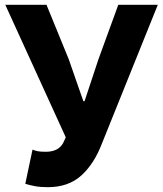

<svg xmlns="http://www.w3.org/2000/svg" viewBox="-20 -763 675 797"><path d="M178 14Q146 14 123.5 9.5Q101 5 85 0L115 -142Q124 -138 135.5 -135.5Q147 -133 170 -133Q195 -133 213 -141.5Q231 -150 242 -169L253 -193L2 -743H173L265 -518L326 -343H331L389 -518L471 -743H635L403 -167Q371 -83 317.5 -34.5Q264 14 178 14Z"/></svg>

Font: Noto Sans SC ExtraBold
Style: Regular
Weight: 800
Designer: Ryoko NISHIZUKA 西塚涼子 (kana, bopomofo & ideographs); Paul D. Hunt (Latin, Greek & Cyrillic); Sandoll Communications 산돌커뮤니
Foundry: Adobe
Version: Version 2.004-H2;hotconv 1.0.118;makeotfexe 2.5.65603